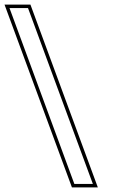

<svg xmlns="http://www.w3.org/2000/svg" viewBox="-233 -775 488 830"><path d="M-177.1 -700 -191.9 -740H-111.9L-97.1 -700L153.6 -20L168.4 20H88.4L73.6 -20ZM-213.4 -755 77.9 35H189.9L-101.4 -755Z"/></svg>

Font: Nordica Plus
Style: NordicaClassicLightOpOblOl
Weight: 300
Version: Version 1.01